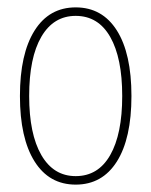

<svg xmlns="http://www.w3.org/2000/svg" viewBox="-20 -492 410 520"><path d="M185 8Q113 8 73.5 -55Q34 -118 34 -232Q34 -346 73.5 -409Q113 -472 185 -472Q257 -472 296.5 -409.5Q336 -347 336 -232Q336 -117 296.5 -54.5Q257 8 185 8ZM185 -15Q246 -15 278.5 -72Q311 -129 311 -232Q311 -335 278.5 -392Q246 -449 185 -449Q125 -449 92 -392.5Q59 -336 59 -232Q59 -129 92 -72Q125 -15 185 -15Z"/></svg>

Font: Noto Sans Thai Looped UI Condensed Thin
Style: Regular
Weight: 100
Width: 3
Designer: Cadson Demak Team
Foundry: Cadson Demak Co., Ltd.
Version: Version 1.000; ttfautohint (v1.8.4.7-5d5b)